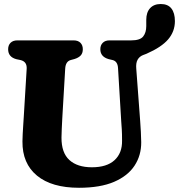

<svg xmlns="http://www.w3.org/2000/svg" viewBox="-20 -896 869 932"><path d="M568.5 -306.5 553 -564Q551.5 -598.5 526.5 -604.5L507.5 -609Q467 -620.5 467 -657Q467 -676.5 478.8 -688.2Q490.5 -700 511.5 -700H617Q660 -700 675 -719Q690 -738 690 -769.5V-799.5Q690 -836 708.5 -856.2Q727 -876.5 760.5 -876.5Q795 -876.5 812 -854.8Q829 -833 829 -793.5Q829 -743.5 796.5 -705.2Q764 -667 691 -635L674 -628.5Q656.5 -621.5 647.8 -605.8Q639 -590 641.5 -562L660.5 -307.5Q664.5 -256 665.5 -206Q666 -142 633.2 -92Q600.5 -42 533.5 -13.2Q466.5 15.5 363.5 15.5Q231 15.5 159.5 -43.5Q88 -102.5 89 -209.5Q89 -223.5 90.2 -246.2Q91.5 -269 93 -292.2Q94.5 -315.5 95.5 -331L109.5 -562Q111.5 -597 79.5 -604.5L60 -608.5Q19.5 -619 19.5 -657Q19.5 -676.5 31.2 -688.2Q43 -700 64.5 -700H337Q359 -700 370.5 -688.2Q382 -676.5 382 -657Q382 -637.5 371.5 -626.5Q361 -615.5 341.5 -609.5L323 -604.5Q298.5 -597.5 296.5 -563L282.5 -324.5Q280.5 -295 279.8 -270.8Q279 -246.5 278.5 -228.5Q278 -154.5 316.8 -119.2Q355.5 -84 426 -84Q498.5 -84 536 -118.5Q573.5 -153 572.5 -213.5Q572.5 -247 571.2 -267.5Q570 -288 568.5 -306.5Z"/></svg>

Font: Fraunces 72pt S100
Style: Bold
Weight: 700
Version: Version 1.000; ttfautohint (v1.8.3)